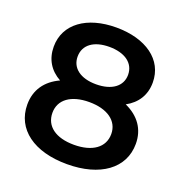

<svg xmlns="http://www.w3.org/2000/svg" viewBox="-129 -825 910 951"><g transform="rotate(20 326.0 -350.0)"><path d="M498 -368C555 -399 587 -449 587 -515C587 -635 481 -710 325 -710C170 -710 65 -635 65 -515C65 -449 96 -399 152 -368C80 -335 40 -278 40 -201C40 -71 151 10 325 10C499 10 612 -71 612 -201C612 -278 571 -335 498 -368ZM325 -608C405 -608 459 -572 459 -509C459 -449 408 -411 325 -411C243 -411 193 -449 193 -509C193 -572 245 -608 325 -608ZM325 -92C229 -92 171 -134 171 -205C171 -274 229 -317 325 -317C421 -317 481 -274 481 -205C481 -134 421 -92 325 -92Z"/></g></svg>

Font: Talent
Style: Bold
Weight: 600
Designer: Mike Powis
Version: Version 1.001;hotconv 1.0.109;makeotfexe 2.5.65596